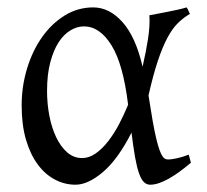

<svg xmlns="http://www.w3.org/2000/svg" viewBox="-20 -489 565 524"><path d="M204.1 -57.6Q223.1 -57.6 241.2 -70.3Q259.3 -83 275.4 -103.8Q291.5 -124.5 305.2 -150.6Q318.8 -176.8 329.6 -203.1Q316.4 -313.5 284.4 -365.2Q252.4 -417 209 -417Q190.4 -417 172.4 -406.2Q154.3 -395.5 140.1 -373.8Q126 -352.1 117.2 -318.8Q108.4 -285.6 108.4 -240.7Q108.4 -206.1 114.7 -173.1Q121.1 -140.1 133.3 -114.5Q145.5 -88.9 163.3 -73.2Q181.2 -57.6 204.1 -57.6ZM498.5 -451.2Q480 -440.4 464.8 -425.3Q449.7 -410.2 436.3 -384.8Q422.9 -359.4 410.4 -321.8Q397.9 -284.2 385.3 -228.5Q391.6 -187.5 396.7 -158.7Q401.9 -129.9 406.5 -110.6Q411.1 -91.3 415.3 -79.8Q419.4 -68.4 423.3 -62.7Q427.2 -57.1 431.2 -55.4Q435.1 -53.7 439 -53.7Q446.8 -53.7 462.2 -56.9Q477.5 -60.1 495.1 -66.9Q496.1 -62.5 497.6 -57.6Q499 -52.7 501 -44.9Q467.3 -16.1 439 -0.5Q410.6 15.1 390.1 15.1Q379.9 15.1 372.6 7.8Q365.2 0.5 359.4 -16.1Q353.5 -32.7 348.6 -60.1Q343.8 -87.4 338.9 -127Q301.8 -54.2 261 -19.5Q220.2 15.1 186 15.1Q156.7 15.1 130.1 1.2Q103.5 -12.7 83.3 -39.8Q63 -66.9 51 -107.4Q39.1 -147.9 39.1 -201.2Q39.1 -253.9 54 -302.5Q68.8 -351.1 95 -387.9Q121.1 -424.8 156.7 -446.8Q192.4 -468.8 234.4 -468.8Q278.8 -468.8 314.7 -428.2Q350.6 -387.7 369.1 -307.1L370.1 -311.5Q378.4 -347.2 384 -383.1Q389.6 -418.9 387.7 -447.3Q398.4 -449.2 411.1 -451.7Q423.8 -454.1 437.5 -456.8Q451.2 -459.5 464.4 -462.4Q477.5 -465.3 489.3 -468.8Q493.2 -463.4 494.6 -459Q496.1 -454.6 498.5 -451.2Z"/></svg>

Font: Gentium
Style: Regular
Weight: 400
Designer: J. Victor Gaultney
Version: Version 1.03; 2011; OFL 1.1 release